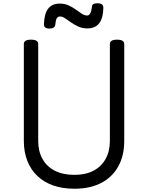

<svg xmlns="http://www.w3.org/2000/svg" viewBox="-20 -1137 906 1176"><path d="M436 19Q363 19 306 -1Q249 -21 209 -59Q169 -97 147.5 -151.5Q126 -206 126 -274V-867Q126 -881 137 -887.5Q148 -894 170 -894Q192 -894 203 -887.5Q214 -881 214 -867V-274Q214 -210 240.5 -163Q267 -116 316.5 -91Q366 -66 436 -66Q504 -66 552 -91Q600 -116 626.5 -163Q653 -210 653 -274V-867Q653 -881 664 -887.5Q675 -894 697 -894Q741 -894 741 -867V-274Q741 -183 704 -117Q667 -51 599 -16Q531 19 436 19ZM283 -962Q249 -962 249 -988Q251 -1053 275 -1084Q299 -1115 346 -1115Q376 -1115 400 -1104Q424 -1093 444 -1078.5Q464 -1064 481 -1053Q498 -1042 514 -1042Q526 -1042 533.5 -1057Q541 -1072 543 -1095Q543 -1117 577 -1117Q596 -1117 604.5 -1110Q613 -1103 613 -1089Q612 -1027 588 -995Q564 -963 515 -963Q485 -963 460.5 -974Q436 -985 415.5 -999.5Q395 -1014 378.5 -1025Q362 -1036 347 -1036Q334 -1036 327.5 -1024.5Q321 -1013 319 -988Q318 -975 309 -968.5Q300 -962 283 -962Z"/></svg>

Font: Playwrite HR Lijeva
Style: Regular
Weight: 400
Designer: Veronika Burian, José Scaglione
Foundry: TypeTogether
Version: Version 1.002